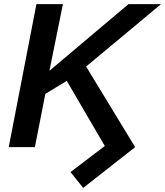

<svg xmlns="http://www.w3.org/2000/svg" viewBox="-20 -708 795 924"><path d="M484.4 -5.4 301.3 -318.8 198.2 -256.3 147.9 0H22L155.3 -688H282.7L217.8 -367.2L598.1 -688H754.9L394.5 -387.7L630.4 0L380.4 196.3L319.3 120.1Z"/></svg>

Font: Arimo SemiBold
Style: Italic
Weight: 600
Italic angle: -12°
Version: Version 1.33